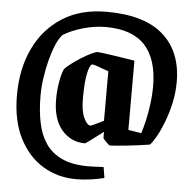

<svg xmlns="http://www.w3.org/2000/svg" viewBox="-58 -736 998 995"><g transform="rotate(5 440.5 -239.0)"><path d="M456 -678Q654 -678 752 -591Q850 -504 850 -347Q850 -291 838 -237Q826 -183 808 -136.5Q790 -90 771.5 -57.5Q753 -25 740 -12Q714 -8 682 -3.5Q650 1 618.5 4Q587 7 564 9Q541 11 534 11Q531 11 522 3Q513 -5 505 -14Q497 -23 497 -27V-57Q482 -46 461 -30Q440 -14 423 -1.5Q406 11 403 11Q331 11 283 -44.5Q235 -100 235 -204Q235 -249 242.5 -293Q250 -337 261 -361Q270 -373 293 -390.5Q316 -408 343.5 -425.5Q371 -443 395 -454.5Q419 -466 429 -466Q434 -466 454 -463.5Q474 -461 500.5 -457Q527 -453 553.5 -449Q580 -445 599 -442Q618 -439 622 -438V-78L690 -67Q709 -127 719.5 -192.5Q730 -258 730 -313Q730 -455 663.5 -527Q597 -599 459 -599Q403 -599 344 -582.5Q285 -566 240 -539Q222 -521 206.5 -485Q191 -449 179 -403Q167 -357 160 -308Q153 -259 153 -215Q153 -140 165.5 -77Q178 -14 209 32Q240 78 294.5 103Q349 128 432 128Q442 128 466 127Q490 126 511 125L520 181Q489 189 450 194.5Q411 200 375 200Q278 200 200.5 153Q123 106 77 15Q31 -76 31 -207Q31 -345 81.5 -451Q132 -557 227 -617.5Q322 -678 456 -678ZM405 -399Q393 -396 383 -351Q373 -306 373 -218Q373 -154 390 -118.5Q407 -83 424 -83Q428 -83 444.5 -91Q461 -99 476.5 -106.5Q492 -114 492 -114V-372Q481 -375 462.5 -382Q444 -389 427 -395Q410 -401 405 -399Z"/></g></svg>

Font: Grenze Gotisch
Style: Bold
Weight: 700
Designer: Renata Polastri
Foundry: Omnibus-Type
Version: Version 1.001